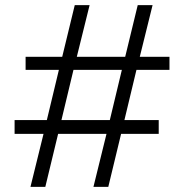

<svg xmlns="http://www.w3.org/2000/svg" viewBox="-20 -730 720 750"><path d="M642 -508H526L576 -710H518L469 -508H280L330 -710H272L223 -508H80V-457H210L163 -261H37V-207H150L99 0H157L207 -207H396L345 0H403L453 -207H600V-261H466L513 -457H642ZM220 -261 267 -457H456L409 -261Z"/></svg>

Font: Raleway Reg
Style: Regular
Weight: 400
Designer: Matt McInerney, Pablo Impallari, Rodrigo Fuenzalida
Foundry: Matt McInerney, Pablo Impallari, Rodrigo Fuenzalida
Version: Version 3.00 July 28, 2015